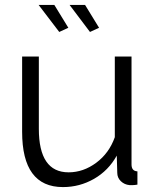

<svg xmlns="http://www.w3.org/2000/svg" viewBox="-20 -751 634 781"><path d="M70 -215V-521H138V-227Q138 -50 259 -50Q319 -50 371.5 -89Q424 -128 447 -193V-521H515V-82Q515 -55 539 -54V0Q527 2 520.5 2Q514 2 507 2Q486 0 471.5 -14Q457 -28 457 -48L455 -118Q421 -57 362.5 -23.5Q304 10 236 10Q70 10 70 -215ZM263 -731H326L383 -638L346 -621ZM137 -731H201L258 -638L221 -621Z"/></svg>

Font: Raleway
Style: Regular
Weight: 400
Designer: Matt McInerney, Pablo Impallari, Rodrigo Fuenzalida
Foundry: Matt McInerney, Pablo Impallari, Rodrigo Fuenzalida
Version: Version 4.101;RELEASE